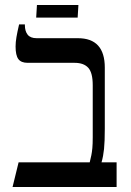

<svg xmlns="http://www.w3.org/2000/svg" viewBox="-20 -744 523 764"><path d="M30 0 54 -98H337Q341 -114 343.5 -126.5Q346 -139 347.5 -155Q349 -171 349 -198V-405Q349 -455 331 -474.5Q313 -494 277 -494H90Q64 -494 53 -509Q42 -524 42 -559Q42 -576 45.5 -596.5Q49 -617 56 -647H79V-644Q79 -620 90 -606Q101 -592 126 -592H290Q397 -592 397 -475V-231Q397 -181 394 -151.5Q391 -122 384 -98H444V0ZM124 -674 127 -724H292L289 -674Z"/></svg>

Font: Noto Serif Hebrew SemiCondensed
Style: Regular
Weight: 400
Width: 4
Designer: Monotype Design Team
Foundry: Monotype Imaging Inc.
Version: Version 2.004; ttfautohint (v1.8.4.7-5d5b)